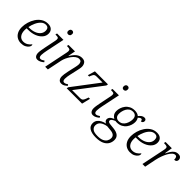

<svg xmlns="http://www.w3.org/2000/svg" viewBox="132 -1867 3223 3223"><g transform="rotate(45 1743.0 -256.0)"><path d="M223 10Q175 10 134 -13Q93 -36 69 -81.5Q45 -127 45 -194Q45 -250 62.5 -311.5Q80 -373 115 -426.5Q150 -480 201 -513Q252 -546 319 -546Q377 -546 409.5 -516Q442 -486 442 -433Q442 -377 404 -332.5Q366 -288 301.5 -262Q237 -236 156 -236H117Q116 -227 115 -214Q114 -201 114 -190Q114 -119 146.5 -78Q179 -37 233 -37Q280 -37 316.5 -60Q353 -83 374 -114Q382 -108 382 -94Q382 -73 364 -49Q346 -25 311 -7.5Q276 10 223 10ZM143 -272Q208 -272 260 -291.5Q312 -311 342.5 -347.5Q373 -384 373 -434Q373 -508 304 -508Q258 -508 221 -473.5Q184 -439 159 -384.5Q134 -330 123 -272Z M682 -656Q663 -656 651.5 -666.5Q640 -677 640 -698Q640 -722 652 -737Q664 -752 685 -752Q703 -752 715 -741.5Q727 -731 727 -710Q727 -680 712.5 -668Q698 -656 682 -656ZM616 10Q581 10 562 -15.5Q543 -41 543 -84Q543 -111 550 -151.5Q557 -192 563 -223L605 -429Q606 -437 607.5 -446.5Q609 -456 609 -464Q609 -490 595 -497Q581 -504 548 -504H532L539 -536H691L623 -209Q618 -186 612.5 -151Q607 -116 607 -94Q607 -36 643 -36Q659 -36 676 -43.5Q693 -51 713 -66L729 -42Q708 -23 678 -6.5Q648 10 616 10Z M1182 10Q1144 10 1124 -16Q1104 -42 1104 -87Q1104 -110 1108.5 -141.5Q1113 -173 1122 -214L1145 -316Q1148 -327 1152.5 -347.5Q1157 -368 1161 -390.5Q1165 -413 1165 -429Q1165 -454 1153.5 -476Q1142 -498 1103 -498Q1072 -498 1041 -475.5Q1010 -453 983.5 -417Q957 -381 938 -340Q919 -299 911 -261L857 0H793L879 -416Q881 -427 883 -440Q885 -453 885 -462Q885 -489 868.5 -496.5Q852 -504 819 -504H804L812 -536H965L940 -408H946Q988 -478 1031 -511Q1074 -544 1127 -544Q1184 -544 1207 -511.5Q1230 -479 1230 -436Q1230 -412 1223.5 -382Q1217 -352 1212 -328L1184 -203Q1177 -175 1173 -145.5Q1169 -116 1169 -93Q1169 -36 1206 -36Q1236 -36 1273 -64L1289 -40Q1266 -21 1241.5 -5.5Q1217 10 1182 10Z M1304 0 1311 -31 1662 -494H1523Q1497 -494 1482.5 -487.5Q1468 -481 1459.5 -467.5Q1451 -454 1441 -431L1432 -406H1400L1438 -536H1748L1742 -504L1390 -42H1579Q1618 -42 1633.5 -60.5Q1649 -79 1661 -114L1674 -151H1706L1669 0Z M1999 -656Q1980 -656 1968.5 -666.5Q1957 -677 1957 -698Q1957 -722 1969 -737Q1981 -752 2002 -752Q2020 -752 2032 -741.5Q2044 -731 2044 -710Q2044 -680 2029.5 -668Q2015 -656 1999 -656ZM1933 10Q1898 10 1879 -15.5Q1860 -41 1860 -84Q1860 -111 1867 -151.5Q1874 -192 1880 -223L1922 -429Q1923 -437 1924.5 -446.5Q1926 -456 1926 -464Q1926 -490 1912 -497Q1898 -504 1865 -504H1849L1856 -536H2008L1940 -209Q1935 -186 1929.5 -151Q1924 -116 1924 -94Q1924 -36 1960 -36Q1976 -36 1993 -43.5Q2010 -51 2030 -66L2046 -42Q2025 -23 1995 -6.5Q1965 10 1933 10Z M2235 240Q2135 240 2080.5 206.5Q2026 173 2026 106Q2026 62 2049.5 30.5Q2073 -1 2111 -20.5Q2149 -40 2191 -48Q2171 -56 2158 -71Q2145 -86 2145 -109Q2145 -135 2163.5 -157Q2182 -179 2233 -202Q2202 -217 2182.5 -247Q2163 -277 2163 -321Q2163 -356 2175.5 -395Q2188 -434 2214 -468.5Q2240 -503 2281 -524.5Q2322 -546 2379 -546Q2407 -546 2433 -538.5Q2459 -531 2478 -514Q2500 -543 2524 -559.5Q2548 -576 2577 -576Q2598 -576 2609.5 -564.5Q2621 -553 2621 -535Q2621 -516 2610 -502Q2599 -488 2576 -488Q2576 -525 2550 -525Q2536 -525 2523 -516Q2510 -507 2496 -494Q2506 -480 2513 -459.5Q2520 -439 2520 -410Q2520 -378 2508.5 -340Q2497 -302 2471 -267Q2445 -232 2403.5 -210Q2362 -188 2303 -188Q2295 -188 2286.5 -188.5Q2278 -189 2272 -191Q2240 -178 2218 -162Q2196 -146 2196 -123Q2196 -107 2211.5 -99Q2227 -91 2248 -89L2334 -80Q2410 -72 2448 -41Q2486 -10 2486 48Q2486 102 2459.5 145.5Q2433 189 2377.5 214.5Q2322 240 2235 240ZM2310 -226Q2353 -226 2381.5 -245.5Q2410 -265 2426.5 -295Q2443 -325 2450.5 -357Q2458 -389 2458 -414Q2458 -463 2434 -486.5Q2410 -510 2371 -510Q2330 -510 2302 -490.5Q2274 -471 2257.5 -441Q2241 -411 2233.5 -378Q2226 -345 2226 -319Q2226 -271 2250 -248.5Q2274 -226 2310 -226ZM2237 202Q2307 202 2348 182.5Q2389 163 2407.5 131.5Q2426 100 2426 64Q2426 -13 2321 -22L2236 -30Q2169 -19 2126 12.5Q2083 44 2083 103Q2083 145 2118 173.5Q2153 202 2237 202Z M2811 10Q2763 10 2722 -13Q2681 -36 2657 -81.5Q2633 -127 2633 -194Q2633 -250 2650.5 -311.5Q2668 -373 2703 -426.5Q2738 -480 2789 -513Q2840 -546 2907 -546Q2965 -546 2997.5 -516Q3030 -486 3030 -433Q3030 -377 2992 -332.5Q2954 -288 2889.5 -262Q2825 -236 2744 -236H2705Q2704 -227 2703 -214Q2702 -201 2702 -190Q2702 -119 2734.5 -78Q2767 -37 2821 -37Q2868 -37 2904.5 -60Q2941 -83 2962 -114Q2970 -108 2970 -94Q2970 -73 2952 -49Q2934 -25 2899 -7.5Q2864 10 2811 10ZM2731 -272Q2796 -272 2848 -291.5Q2900 -311 2930.5 -347.5Q2961 -384 2961 -434Q2961 -508 2892 -508Q2846 -508 2809 -473.5Q2772 -439 2747 -384.5Q2722 -330 2711 -272Z M3188 -416Q3190 -427 3192 -440Q3194 -453 3194 -462Q3194 -489 3175 -496.5Q3156 -504 3122 -504H3108L3115 -536H3264L3242 -398H3248Q3267 -438 3289 -472Q3311 -506 3340 -526Q3369 -546 3409 -546Q3449 -546 3467.5 -526.5Q3486 -507 3486 -482Q3486 -457 3471.5 -442Q3457 -427 3428 -427Q3428 -462 3418 -480.5Q3408 -499 3385 -499Q3358 -499 3331 -474Q3304 -449 3280.5 -407Q3257 -365 3238 -312Q3219 -259 3207 -203L3166 0H3102Z"/></g></svg>

Font: Noto Serif Light
Style: Italic
Weight: 300
Italic angle: -12°
Designer: Monotype Design Team
Foundry: Monotype Imaging Inc.
Version: Version 2.013